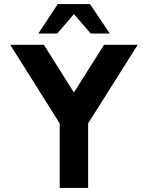

<svg xmlns="http://www.w3.org/2000/svg" viewBox="-20 -919 724 939"><path d="M489 -700H653.5L411 -315.5V0H272V-315.5L30 -700H194.5L341.5 -466.5ZM420 -899 517 -755H424L341.5 -850L260 -755H167.5L262.5 -899Z"/></svg>

Font: Urbanist ExtraBold
Style: Regular
Weight: 800
Designer: Corey Hu
Foundry: Corey Hu
Version: Version 1.330; ttfautohint (v1.8.4.7-5d5b)